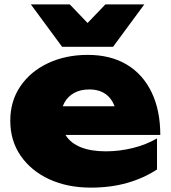

<svg xmlns="http://www.w3.org/2000/svg" viewBox="-20 -841 782 878"><path d="M395 17Q289 17 206 -21Q123 -59 75 -128Q27 -197 27 -289Q27 -379 73.5 -447Q120 -515 200.5 -552.5Q281 -590 381 -590Q486 -590 560 -545.5Q634 -501 673.5 -418.5Q713 -336 713 -224H214V-355H581L514 -310Q510 -349 494 -376.5Q478 -404 451.5 -418Q425 -432 389 -432Q348 -432 319 -416Q290 -400 274.5 -371.5Q259 -343 259 -307Q259 -256 281.5 -221Q304 -186 350 -167.5Q396 -149 464 -149Q526 -149 587 -164Q648 -179 698 -208V-66Q637 -26 561.5 -4.5Q486 17 395 17ZM497 -627H264L121 -821H299L434 -680H327L462 -821H640Z"/></svg>

Font: Unbounded ExtraBold
Style: Regular
Weight: 800
Designer: Luke Prowse, Jean-Baptiste Morizot, Fátima Lázaro, Florian Runge
Foundry: NaN
Version: Version 1.701;gftools[0.9.28.dev5+ged2979d]